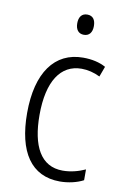

<svg xmlns="http://www.w3.org/2000/svg" viewBox="-85 -781 543 841"><g transform="rotate(10 187.0 -360.5)"><path d="M234 -731C209 -731 197 -713 197 -686C197 -658 210 -641 234 -641C258 -641 271 -658 271 -686C271 -713 260 -731 234 -731ZM242 10C279 10 318 1 346 -14V-62C315 -48 281 -39 246 -39C148 -39 104 -124 104 -262C104 -412 158 -493 251 -493C278 -493 307 -486 333 -473L350 -519C323 -534 289 -542 249 -542C123 -542 49 -441 49 -261C49 -88 114 10 242 10Z"/></g></svg>

Font: Noto Sans Gujarati Condensed Light
Style: Regular
Weight: 300
Width: 3
Designer: Jelle Bosma - Monotype Design Team, Universal Thirst
Foundry: Monotype Imaging Inc.
Version: Version 2.106